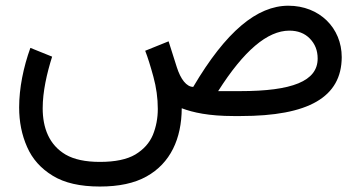

<svg xmlns="http://www.w3.org/2000/svg" viewBox="-20 -414 1288 685"><path d="M336.4 251.5C404.3 251.5 459.5 239.7 502.4 215.8C587.9 168.5 627.9 81.1 628.4 -27.8C668 -12.7 725.1 0 813 0H838.9C1080.6 0 1198.7 -67.4 1199.2 -210C1199.2 -314 1120.1 -393.6 1008.8 -393.6C897 -393.6 786.1 -301.8 669.4 -104C645.5 -104 624.5 -131.3 610.8 -174.3L581.5 -266.6L498 -232.9C507.3 -209 517.1 -177.7 527.3 -140.1C537.6 -102.5 543 -64 543 -25.4C543 7.3 537.1 38.6 525.4 67.4C513.2 96.2 492.7 119.1 462.9 137.2C433.1 154.8 390.6 163.6 336.4 163.6C284.7 163.6 244.1 154.8 214.4 137.7C155.3 103 132.3 42.5 132.3 -27.8C132.3 -86.9 147 -151.9 166 -211.9L88.4 -243.2C63.5 -174.3 48.3 -99.6 48.3 -30.8C48.3 20.5 57.6 67.4 76.7 110.4C95.2 152.8 125.5 187 168 212.9C210 238.8 266.1 251.5 336.4 251.5ZM1012.2 -304.7C1042.5 -304.7 1066.9 -295.4 1085.4 -276.4C1104 -257.3 1113.3 -233.9 1113.3 -205.1C1113.3 -124.5 1022.5 -88.9 836.9 -88.9H758.3C849.6 -232.9 934.1 -304.7 1012.2 -304.7Z"/></svg>

Font: Vazirmatn
Style: Regular
Weight: 400
Designer: Saber Rastikerdar
Foundry: Saber Rastikerdar
Version: Version 33.003